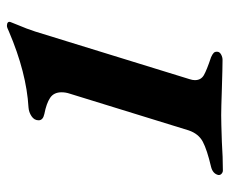

<svg xmlns="http://www.w3.org/2000/svg" viewBox="-76 -602 680 569"><g transform="rotate(-90 264.5 -317.0)"><path d="M31 -11Q35 -27 55 -32Q106 -44 129.5 -56.5Q153 -69 163 -98L272 -451Q276 -463 276 -475Q276 -498 259.5 -509Q243 -520 212 -526Q193 -530 193 -543Q193 -556 205 -564Q217 -572 231 -573Q334 -579 456 -631Q468 -637 473 -637Q480 -637 483 -634Q486 -631 484 -626L476 -606Q464 -578 456 -553L315 -96Q312 -87 312 -80Q312 -62 326.5 -53.5Q341 -45 380 -32Q389 -28 393 -24Q397 -20 396 -12Q395 -6 387.5 -2Q380 2 372 2Q350 2 286 0Q228 -2 208 -2Q187 -2 129 0Q83 3 44 3Q39 3 34.5 -1Q30 -5 31 -11Z"/></g></svg>

Font: EB Garamond
Style: Bold Italic
Weight: 700
Italic angle: -17.2°
Designer: Georg Duffner and Octavio Pardo
Foundry: Georg Duffner
Version: Version 1.000